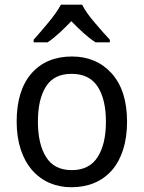

<svg xmlns="http://www.w3.org/2000/svg" viewBox="-20 -786 610 816"><path d="M520 -269C520 -357.4 498 -425.8 454.6 -474.1C411.1 -522 355 -545.9 286.1 -545.9C213.4 -545.9 155.8 -522 113.8 -474.1C71.8 -425.8 50.8 -357.4 50.8 -269C50.8 -90.8 148.9 9.8 283.2 9.8C428.2 9.8 520 -90.8 520 -269ZM141.1 -269C141.1 -332 152.3 -381.8 175.3 -418C197.8 -454.1 233.9 -472.2 284.2 -472.2C334.5 -472.2 371.6 -454.1 395 -418C418.5 -381.8 430.2 -332 430.2 -269C430.2 -205.6 418.5 -155.3 395 -118.7C371.6 -81.5 335 -63 285.2 -63C234.9 -63 198.7 -81.5 175.8 -118.7C152.8 -155.3 141.1 -205.6 141.1 -269ZM238.8 -766.1C226.6 -743.2 208.5 -717.8 184.6 -689C160.6 -660.2 140.1 -636.2 123 -617.2V-606H182.1C215.3 -627.4 248 -660.2 283.2 -695.8C317.9 -660.2 352.5 -627.4 386.2 -606H446.8V-617.2C428.7 -636.2 407.7 -660.2 383.3 -689C358.4 -717.8 340.3 -743.2 329.1 -766.1Z"/></svg>

Font: Avrile Sans
Style: Regular
Weight: 400
Designer: Monotype Design Team, Google (font), Stefan Peev (BGR Cyrillic), Cristiano Sobral (main changes)
Foundry: The Avrile Sans Project Authors
Version: Version 3.110